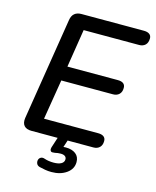

<svg xmlns="http://www.w3.org/2000/svg" viewBox="-130 -794 874 1076"><g transform="rotate(15 306.5 -255.5)"><path d="M105 0Q76 0 62.5 -15.5Q49 -31 53 -60L148 -654Q152 -680 167 -692.5Q182 -705 207 -705H569Q590 -705 601.5 -696.5Q613 -688 613 -672Q613 -647 599.5 -634Q586 -621 564 -621H242L207 -400H500Q521 -400 532 -391.5Q543 -383 543 -366Q543 -342 529.5 -329Q516 -316 494 -316H194L156 -84H470Q491 -84 502.5 -75.5Q514 -67 514 -50Q514 -26 500.5 -13Q487 0 465 0ZM273 194Q254 194 236.5 191Q219 188 203 184Q189 180 184.5 169.5Q180 159 182.5 148.5Q185 138 194.5 132.5Q204 127 218 132Q229 136 243 138Q257 140 271 140Q299 140 315 131Q331 122 331 105Q331 94 322.5 87.5Q314 81 297 81Q289 81 280.5 82Q272 83 264 85Q256 86 250 86Q244 86 241 83Q237 78 236.5 73.5Q236 69 238 60L264 -20H322L297 56L270 47Q282 44 294 42Q306 40 316 40Q352 40 373.5 56.5Q395 73 395 104Q395 144 360 169Q325 194 273 194Z"/></g></svg>

Font: Nunito ExtraLight SemiBold
Style: Italic
Weight: 600
Italic angle: -9°
Version: Version 3.602